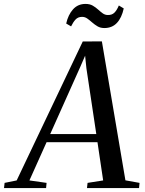

<svg xmlns="http://www.w3.org/2000/svg" viewBox="-88 -959 737 979"><path d="M-67.5 0 -64.5 -26.5 -3 -39 334 -747.5 431.5 -748 551.5 -39.5 623.5 -26.5 621 0H355.5L358.5 -26.5L438 -39L409 -234H149.5L62 -39L149.5 -26.5L147 0ZM168 -275.5H403L352.5 -611.5L346 -675L322 -619.5ZM444 -816Q424 -816 409.2 -824.8Q394.5 -833.5 382 -844.5Q369.5 -855.5 357.5 -864.2Q345.5 -873 330.5 -873Q309.5 -873 297 -859.2Q284.5 -845.5 274.5 -824.5L249.5 -839Q259.5 -883.5 284.2 -911.2Q309 -939 348 -939Q370 -939 385 -930.2Q400 -921.5 412 -910.5Q424 -899.5 435.8 -891Q447.5 -882.5 462 -882.5Q482.5 -882 495 -894Q507.5 -906 518 -931L543 -916Q532.5 -868 508 -842Q483.5 -816 444 -816Z"/></svg>

Font: Merriweather 96pt
Style: Italic
Weight: 400
Italic angle: -7.8°
Version: Version 2.101